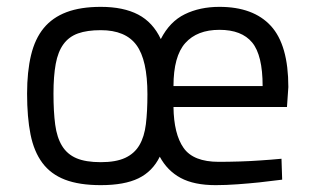

<svg xmlns="http://www.w3.org/2000/svg" viewBox="-20 -530 916 560"><path d="M618 -58Q646 -58 678.5 -59Q711 -60 738 -62Q770 -64 801 -67L803 -6Q769 -2 736 2Q707 5 673 7.5Q639 10 609 10Q546 10 507 -11Q468 -32 446 -73Q425 -30 384 -10Q343 10 274 10Q211 10 169.5 -6Q128 -22 103.5 -55Q79 -88 69 -138Q59 -188 59 -257Q59 -321 70.5 -369Q82 -417 107.5 -448Q133 -479 174 -494.5Q215 -510 274 -510Q340 -510 383 -487.5Q426 -465 449 -416Q475 -467 519 -488.5Q563 -510 620 -510Q719 -510 770 -454.5Q821 -399 821 -276L817 -218H486Q487 -139 515.5 -98.5Q544 -58 618 -58ZM274 -57Q318 -57 345 -69.5Q372 -82 386.5 -106.5Q401 -131 405.5 -168Q410 -205 410 -255Q410 -355 378 -398.5Q346 -442 274 -442Q234 -442 207.5 -432.5Q181 -423 165 -401Q149 -379 142.5 -343.5Q136 -308 136 -257Q136 -204 141 -166.5Q146 -129 161 -104.5Q176 -80 203 -68.5Q230 -57 274 -57ZM746 -279Q746 -369 715.5 -406Q685 -443 620 -443Q555 -443 520.5 -404.5Q486 -366 486 -279Z"/></svg>

Font: TitilliumText22L 400 wt
Style: 400 wt
Weight: 400
Designer: Campivisivi
Foundry: Campivisivi
Version: 1.000